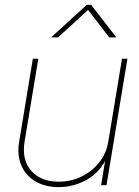

<svg xmlns="http://www.w3.org/2000/svg" viewBox="-20 -765 576 793"><path d="M222.2 7.8Q166.5 7.8 126.5 -15.9Q86.4 -39.6 68.1 -81.8Q49.8 -124 59.1 -179.7L115.7 -522.5H138.2L81.5 -179.7Q69.3 -105.5 108.6 -60.1Q147.9 -14.6 222.2 -14.6Q272.9 -14.6 316.7 -35.9Q360.4 -57.1 389.9 -94.5Q419.4 -131.8 427.2 -179.7L483.9 -522.5H506.3L419.9 0H397.5L417 -117.2H422.9Q394.5 -54.7 339.6 -23.4Q284.7 7.8 222.2 7.8ZM219.7 -610.4H191.4L191.9 -611.3L338.4 -745.1H356.4L460 -611.3L459.5 -610.4H431.2L343.8 -724.1Z"/></svg>

Font: Inter 28pt Thin
Style: Italic
Weight: 250
Italic angle: -9.3988°
Designer: Rasmus Andersson
Foundry: rsms
Version: Version 4.001;git-66647c0bb